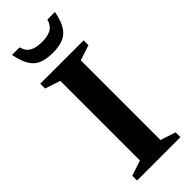

<svg xmlns="http://www.w3.org/2000/svg" viewBox="-284 -921 957 957"><g transform="rotate(-45 195.0 -442.0)"><path d="M347.5 -34V0H42V-34L122.5 -60.5V-622L42 -648.5V-682.5H347.5V-648.5L267 -622V-60.5ZM195 -823Q237 -823 260.5 -836.8Q284 -850.5 293 -883.5H346.5Q336.5 -831 318 -801Q299.5 -771 269.8 -758.8Q240 -746.5 195 -746.5Q150 -746.5 120.2 -758.8Q90.5 -771 72.2 -801Q54 -831 43.5 -883.5H97Q106 -850.5 129.8 -836.8Q153.5 -823 195 -823Z"/></g></svg>

Font: Newsreader SemiBold
Style: Regular
Weight: 600
Designer: Hugues Gentile
Foundry: Production Type
Version: Version 1.003